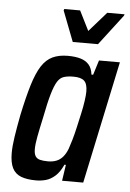

<svg xmlns="http://www.w3.org/2000/svg" viewBox="-52 -749 538 796"><g transform="rotate(5 217.0 -351.0)"><path d="M128 8Q90 8 65.5 -1.5Q41 -11 29.5 -34Q18 -57 18 -97Q18 -125 24 -164.5Q30 -204 40 -256Q56 -332 71.5 -383Q87 -434 106 -463.5Q125 -493 151.5 -505.5Q178 -518 215 -518Q246 -518 268 -511.5Q290 -505 303 -490Q316 -475 319 -449H326L345 -510H432L324 0H236L246 -67H240Q226 -36 207.5 -19.5Q189 -3 169 2.5Q149 8 128 8ZM171 -75Q190 -75 205.5 -81Q221 -87 232.5 -100.5Q244 -114 252 -135Q257 -149 264 -173Q271 -197 277.5 -226Q284 -255 290.5 -284Q297 -313 300.5 -338Q304 -363 304 -377Q304 -409 290.5 -421.5Q277 -434 246 -434Q222 -434 206 -429Q190 -424 179 -406.5Q168 -389 157.5 -353Q147 -317 135 -255Q124 -205 118 -173Q112 -141 112 -121Q112 -102 118 -92Q124 -82 137 -78.5Q150 -75 171 -75ZM230 -577 181 -704 183 -710H249L290 -628L362 -710H434L432 -704L335 -577Z"/></g></svg>

Font: Saira Condensed Medium
Style: Italic
Weight: 500
Width: 3
Italic angle: -12°
Designer: Hector Gatti with collaboration of the Omnibus-Type team
Foundry: Omnibus-Type
Version: Version 1.101